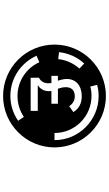

<svg xmlns="http://www.w3.org/2000/svg" viewBox="248 -920 704 1240"><g transform="rotate(90 600.0 -300.0)"><path d="M382 -202C419 -119 503 -61 600 -61C650 -61 696 -76 735 -102L760 -65C715 -34 660 -15 600 -15C484 -15 385 -84 340 -184ZM317 -329C323 -391 350 -448 390 -492L423 -461C390 -424 367 -377 362 -324ZM482 -146V-200C507 -211 518 -235 518 -261C518 -267 517 -274 516 -280H470V-322H501C496 -340 490 -358 490 -380C490 -437 532 -476 601 -476C649 -476 682 -457 704 -422L666 -395C650 -418 630 -431 601 -431C565 -431 543 -411 543 -373C543 -354 548 -338 553 -322H650V-280H567C568 -275 569 -270 569 -264C569 -230 551 -205 533 -195V-192H696V-146ZM528 -575C551 -582 575 -585 600 -585C757 -585 885 -457 885 -300H839C839 -432 732 -539 600 -539C579 -539 559 -537 539 -531ZM268 -300C268 -117 416 32 600 32C783 32 932 -117 932 -300C932 -483 783 -632 600 -632C416 -632 268 -483 268 -300Z"/></g></svg>

Font: CryptoKit 1.4
Style: Regular
Weight: 400
Monospace: yes
Designer: Oceane Juvin
Foundry: http://www.head-geneve.ch
Version: Version 1.000